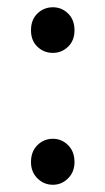

<svg xmlns="http://www.w3.org/2000/svg" viewBox="-20 -494 289 526"><path d="M64.9 -411.1Q64.9 -439.9 82.5 -457Q100.1 -474.1 125 -474.1Q148.9 -474.1 166.5 -457Q184.1 -439.9 184.1 -411.1Q184.1 -382.8 166.5 -366Q148.9 -349.1 125 -349.1Q100.1 -349.1 82.5 -366Q64.9 -382.8 64.9 -411.1ZM64.9 -49.8Q64.9 -79.1 82.5 -96.4Q100.1 -113.8 125 -113.8Q148.9 -113.8 166.5 -96.4Q184.1 -79.1 184.1 -49.8Q184.1 -22.9 166.5 -5.4Q148.9 12.2 125 12.2Q100.1 12.2 82.5 -5.4Q64.9 -22.9 64.9 -49.8Z"/></svg>

Font: Pyidaungsu
Style: Regular
Weight: 400
Designer: Sun Tun
Foundry: MCF
Version: Version 2.053; ttfautohint (v1.8.2)